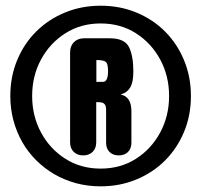

<svg xmlns="http://www.w3.org/2000/svg" viewBox="-20 -762 715 682"><path d="M337.4 -100.1Q291.5 -100.1 250 -111.3Q208.5 -122.6 172.9 -143.3Q137.2 -164.1 108.2 -193.1Q79.1 -222.2 58.8 -257.8Q38.6 -293.5 27.6 -334.7Q16.6 -376 16.6 -420.9Q16.6 -490.2 41.3 -549.1Q65.9 -607.9 109.1 -650.6Q152.3 -693.4 210.9 -717.5Q269.5 -741.7 337.4 -741.7Q406.7 -741.7 465.6 -717Q524.4 -692.4 567.1 -649.2Q609.9 -606 634 -547.4Q658.2 -488.8 658.2 -420.9Q658.2 -351.6 633.5 -293Q608.9 -234.4 565.7 -191.4Q522.5 -148.4 463.9 -124.3Q405.3 -100.1 337.4 -100.1ZM337.4 -163.1Q408.2 -163.1 462.9 -198Q517.6 -232.9 549.1 -291.5Q580.6 -350.1 580.6 -420.9Q580.6 -492.2 549.1 -550.5Q517.6 -608.9 462.9 -643.8Q408.2 -678.7 337.4 -678.7Q267.1 -678.7 212.2 -643.8Q157.2 -608.9 125.7 -550.5Q94.2 -492.2 94.2 -420.9Q94.2 -350.1 125.7 -291.5Q157.2 -232.9 212.2 -198Q267.1 -163.1 337.4 -163.1ZM229 -256.3V-576.2Q229 -598.6 242.7 -612.3Q256.3 -626 278.8 -626H370.1Q422.9 -626 438.5 -594.2Q453.6 -562.5 453.6 -509.3Q453.6 -495.6 452.1 -482.4Q450.7 -469.2 446 -458.3Q441.4 -447.3 432.4 -439Q423.3 -430.7 408.2 -426.3Q446.8 -418.9 446.8 -366.7V-254.9Q446.8 -234.4 434.6 -222.2Q422.4 -210 401.9 -210Q381.3 -210 369.1 -222.2Q356.9 -234.4 356.9 -254.9V-372.1Q356.9 -381.8 354.5 -387.2Q352.1 -392.6 347.7 -395.3Q343.3 -397.9 336.7 -398.7Q330.1 -399.4 321.8 -399.4V-256.3Q321.8 -235.4 309.1 -222.7Q296.4 -210 275.4 -210Q254.4 -210 241.7 -222.7Q229 -235.4 229 -256.3ZM322.3 -471.2H345.7Q363.8 -471.2 363.8 -509.3Q363.8 -535.2 356 -542Q348.1 -548.8 322.3 -548.8Z"/></svg>

Font: Fz Anton Round
Style: Regular
Weight: 400
Designer: Vernon Adams
Foundry: Vernon Adams
Version: Version 2.0 Mod + VH boi FontZin